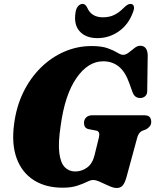

<svg xmlns="http://www.w3.org/2000/svg" viewBox="-20 -948 794 982"><path d="M448.5 -712.5Q500 -712.5 531 -701.2Q562 -690 580 -678.8Q598 -667.5 609.5 -667.5Q623.5 -667.5 638.2 -679Q653 -690.5 667.8 -702.2Q682.5 -714 697 -714Q733 -714 735.5 -667L733 -488Q734 -468 724.8 -458.2Q715.5 -448.5 702 -447Q670 -444 658 -476L641.5 -522Q620.5 -581.5 587.2 -608Q554 -634.5 508 -634.5Q430.5 -634.5 371.2 -549.2Q312 -464 290.5 -306.5Q277 -218.5 283.2 -167Q289.5 -115.5 311 -93.2Q332.5 -71 364.5 -71Q398 -71 425.5 -91Q453 -111 463.5 -154L486 -245.5Q493 -275.5 472.5 -280L433 -287.5Q420 -290.5 414.8 -299Q409.5 -307.5 409.5 -319Q409.5 -336.5 420.8 -347.5Q432 -358.5 453.5 -358.5H716Q738.5 -358.5 746 -348.8Q753.5 -339 753.5 -324.5Q753.5 -310.5 745.2 -301Q737 -291.5 726.5 -286L706.5 -278.5Q689.5 -270.5 682 -244.5L626.5 -40.5Q618 -11 607 1.2Q596 13.5 577 13.5Q561 13.5 538 3.2Q515 -7 492.8 -17.2Q470.5 -27.5 456.5 -27.5Q444 -27.5 424 -17.5Q404 -7.5 373.8 2.2Q343.5 12 300.5 12Q213 12 152.5 -26.8Q92 -65.5 65.2 -138.2Q38.5 -211 52 -312.5Q63 -400.5 98.2 -473.8Q133.5 -547 187.2 -600.5Q241 -654 307.8 -683.2Q374.5 -712.5 448.5 -712.5ZM506.5 -859.5Q539 -859.5 564 -871.5Q589 -883.5 613 -908Q633 -928 646.5 -928Q660 -928 664 -917.2Q668 -906.5 661.5 -889Q638.5 -823.5 588.5 -788.2Q538.5 -753 478.5 -753Q418.5 -753 387 -788.2Q355.5 -823.5 367 -889Q370.5 -906.5 380.2 -917.2Q390 -928 403 -928Q417 -928 426.5 -908Q447.5 -859.5 506.5 -859.5Z"/></svg>

Font: Fraunces 72pt Soft Black
Style: Italic
Weight: 900
Italic angle: -16°
Version: Version 1.000;[b76b70a41]